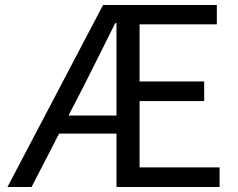

<svg xmlns="http://www.w3.org/2000/svg" viewBox="-20 -753 958 773"><path d="M256 -288 324 -420C364 -500 405 -581 444 -660H449V-288ZM542 -79V-346H802V-425H542V-655H853V-733H395L10 0H107L218 -215H449V0H864V-79Z"/></svg>

Font: Noto Sans CJK SC Regular
Style: Regular
Weight: 400
Designer: Ryoko NISHIZUKA (kana & ideographs); Paul D. Hunt (Latin, Greek & Cyrillic); Wenlong ZHANG (bopomofo); Sandoll Communica
Foundry: Adobe Systems Incorporated
Version: Version 1.004;PS 1.004;hotconv 1.0.82;makeotf.lib2.5.63406